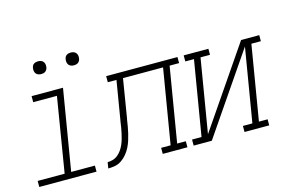

<svg xmlns="http://www.w3.org/2000/svg" viewBox="-92 -927 1693 1134"><g transform="rotate(-15 754.5 -359.5)"><path d="M22 0V-37H187L262 -493H117V-530H309L227 -37H372V0ZM406 -641Q397 -641 388.5 -644Q380 -647 374.5 -654Q369 -661 367.5 -670.5Q366 -680 368 -690Q369 -696 372 -702Q375 -708 381 -712Q387 -716 393.5 -717.5Q400 -719 406 -719Q416 -719 424.5 -716Q433 -713 438.5 -706Q444 -699 445.5 -689.5Q447 -680 445 -670Q444 -664 440.5 -658Q437 -652 431.5 -648Q426 -644 419.5 -642.5Q413 -641 406 -641ZM206 -641Q197 -641 188.5 -644Q180 -647 174.5 -654Q169 -661 167.5 -670.5Q166 -680 168 -690Q169 -696 172 -702Q175 -708 181 -712Q187 -716 193.5 -717.5Q200 -719 206 -719Q216 -719 224.5 -716Q233 -713 238.5 -706Q244 -699 245.5 -689.5Q247 -680 245 -670Q244 -664 240.5 -658Q237 -652 231.5 -648Q226 -644 219.5 -642.5Q213 -641 206 -641Z M444 0 450 -37Q466 -37 483 -42Q500 -47 513.5 -58.5Q527 -70 537 -84.5Q547 -99 554 -115.5Q561 -132 565.5 -148Q570 -164 573.5 -180.5Q577 -197 580 -213.5Q583 -230 585 -247Q586 -251 586.5 -255.5Q587 -260 588 -264L626 -493H573V-530H1009V-493H951L875 -37H928V0H777V-37H835L911 -493H666L627 -255Q627 -254 627 -254Q627 -254 627 -253L626 -252Q623 -231 619.5 -210.5Q616 -190 611 -169Q606 -148 599.5 -127.5Q593 -107 583 -87.5Q573 -68 558.5 -50.5Q544 -33 525.5 -20.5Q507 -8 486 -4Q465 0 444 0Z M966 0V-37H1024L1100 -493H1047V-530H1198V-493H1140L1065 -43L1398 -530H1509V-493H1451L1375 -37H1428V0H1277V-37H1335L1410 -487L1077 0Z"/></g></svg>

Font: Iosevka Curly Slab XLtObl
Style: Regular
Weight: 200
Italic angle: -9°
Monospace: yes
Designer: Belleve Invis
Foundry: Belleve Invis
Version: Version 11.1.0; ttfautohint (v1.8.3)